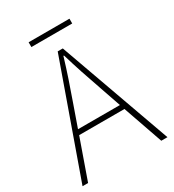

<svg xmlns="http://www.w3.org/2000/svg" viewBox="-202 -966 978 1079"><g transform="rotate(-30 287.0 -426.0)"><path d="M48 0 139 -258H433L523 0H563L303 -726H270L12 0ZM150 -290 201 -435C232 -523 258 -597 285 -688H289C316 -597 341 -523 372 -435L422 -290ZM154 -852V-821H419V-852Z"/></g></svg>

Font: Kinto Sans Thin
Style: Regular
Weight: 100
Designer: Authors: Ryoko NISHIZUKA  (kana & ideographs); Paul D. Hunt (Latin, Greek & Cyrillic); Wenlong ZHANG  (bopomofo); Sandol
Foundry: Adobe Systems Incorporated, ookami Inc.
Version: Version 0.001